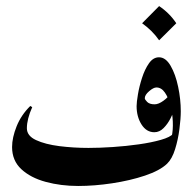

<svg xmlns="http://www.w3.org/2000/svg" viewBox="-20 -601 631 628"><path d="M546.9 -164.1 571.3 -236.8Q571.3 -213.4 566.9 -179Q562.5 -144.5 552.7 -113Q543 -81.5 526.4 -65.4Q502.9 -43 454.1 -26.6Q405.3 -10.3 346.9 -1.5Q288.6 7.3 235.8 7.3Q179.2 7.3 129.6 -6.1Q80.1 -19.5 49.8 -47.6Q19.5 -75.7 19.5 -120.1Q19.5 -150.9 34.4 -188Q49.3 -225.1 79.1 -254.4L85.4 -250.5Q67.9 -211.4 67.9 -181.6Q67.9 -156.7 97.9 -142.8Q127.9 -128.9 174.3 -123Q220.7 -117.2 269.5 -117.2Q305.7 -117.2 349.1 -120.1Q392.6 -123 434.1 -128.9Q475.6 -134.8 506.3 -143.6Q537.1 -152.3 546.9 -164.1ZM541.5 -153.8Q546.4 -175.8 545.2 -203.4Q543.9 -231 537.4 -256.3Q530.8 -281.7 519.3 -298.3Q507.8 -314.9 491.7 -314.9Q481.9 -314.9 467.8 -302.7Q453.6 -290.5 453.6 -279.8Q453.6 -275.4 461.4 -267.6Q469.2 -259.8 485.8 -259.8Q498.5 -259.8 514.6 -271.5Q530.8 -283.2 536.1 -294.4L549.8 -245.6Q546.9 -231.9 537.6 -213.6Q528.3 -195.3 514.9 -181.9Q501.5 -168.5 484.9 -168.5Q459 -168.5 442.9 -193.8Q426.8 -219.2 426.8 -253.9Q426.8 -266.6 431.2 -292.5Q435.5 -318.4 444.6 -346.4Q453.6 -374.5 467.3 -394Q481 -413.6 500 -413.6Q522 -413.6 538.1 -385.7Q554.2 -357.9 562.7 -317.1Q571.3 -276.4 571.3 -236.8Q567.4 -209.5 559.6 -189.5Q551.8 -169.4 541.5 -153.8ZM500.5 -581.1Q534.7 -558.1 556.6 -524.9L500.5 -469.2Q478.5 -501 444.8 -524.9Z"/></svg>

Font: Lateef
Style: Bold
Weight: 700
Designer: SIL International
Foundry: SIL International
Version: Version 4.200